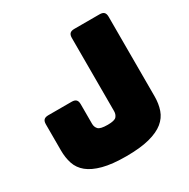

<svg xmlns="http://www.w3.org/2000/svg" viewBox="-165 -870 1018 1035"><g transform="rotate(-30 344.0 -352.5)"><path d="M624 -189Q624 -143 611 -105.5Q598 -68 565.5 -41.5Q533 -15 476 0Q419 15 331 15Q244 15 187.5 0Q131 -15 98.5 -41.5Q66 -68 53.5 -105.5Q41 -143 41 -189V-351Q41 -370 49.5 -378.5Q58 -387 77 -387H222Q241 -387 249.5 -378.5Q258 -370 258 -351V-229Q258 -209 270.5 -195.5Q283 -182 329 -182Q372 -182 383.5 -195.5Q395 -209 395 -229V-684Q395 -703 403.5 -711.5Q412 -720 431 -720H588Q607 -720 615.5 -711.5Q624 -703 624 -684Z"/></g></svg>

Font: Bungee
Style: Regular
Weight: 400
Designer: David Jonathan Ross
Foundry: David Jonathan Ross
Version: Version 1.000;PS 1.0;hotconv 1.0.72;makeotf.lib2.5.5900